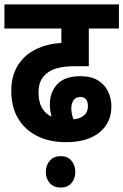

<svg xmlns="http://www.w3.org/2000/svg" viewBox="-20 -642 557 867"><path d="M278 0Q203 0 147.5 -28Q92 -56 61.5 -107.5Q31 -159 31 -231Q31 -299 60 -346Q89 -393 140 -418.5Q191 -444 257 -448V-513H0V-622H517V-513H381V-343H322Q273 -343 243 -335.5Q213 -328 194 -313Q174 -298 164 -277Q154 -256 154 -224Q154 -143 213 -115Q205 -143 205 -172Q205 -225 238.5 -261.5Q272 -298 344 -298Q392 -298 423 -278.5Q454 -259 468.5 -228Q483 -197 483 -162Q483 -87 428.5 -43.5Q374 0 278 0ZM302 -154Q302 -127 312 -103Q342 -106 359.5 -121Q377 -136 377 -162Q377 -204 343 -204Q321 -204 311.5 -188.5Q302 -173 302 -154ZM187 134Q187 104 205 83.5Q223 63 254 63Q285 63 302.5 83.5Q320 104 320 134Q320 165 302.5 185Q285 205 254 205Q223 205 205 185Q187 165 187 134Z"/></svg>

Font: Noto Sans Condensed
Style: Bold
Weight: 700
Width: 3
Designer: Monotype Design Team
Foundry: Monotype Imaging Inc.
Version: Version 2.013; ttfautohint (v1.8.4.7-5d5b)